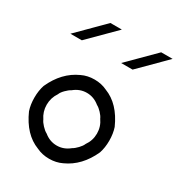

<svg xmlns="http://www.w3.org/2000/svg" viewBox="-197 -958 1009 1092"><g transform="rotate(30 307.5 -411.5)"><path d="M373.3 -8.3Q335.8 10 290 10Q244.2 10 206.7 -8.3Q110.8 -45 56.7 -166.7Q44.2 -204.2 44.2 -250Q44.2 -295.8 56.7 -333.3Q108.3 -447.5 206.7 -491.7Q244.2 -510 290 -510Q335.8 -510 373.3 -491.7Q469.2 -455 523.3 -333.3Q535.8 -295.8 535.8 -250Q535.8 -204.2 523.3 -166.7Q471.7 -52.5 373.3 -8.3ZM373.3 -107.5Q388.3 -115.8 405.4 -133.8Q422.5 -151.7 428.3 -166.7Q455 -204.2 455 -250Q455 -295.8 428.3 -333.3Q422.5 -347.5 405.8 -365.4Q389.2 -383.3 373.3 -391.7Q335.8 -422.5 290 -422.5Q244.2 -422.5 206.7 -391.7Q190.8 -383.3 173.3 -365.4Q155.8 -347.5 150.8 -333.3Q125 -295.8 125 -250Q125 -204.2 150.8 -166.7Q156.7 -152.5 173.8 -134.2Q190.8 -115.8 206.7 -107.5Q244.2 -76.7 290 -76.7Q335.8 -76.7 373.3 -107.5ZM615 -833.3Q547.5 -765 448.3 -666.7H373.3L540 -833.3ZM281.7 -833.3Q214.2 -765 115 -666.7H40L206.7 -833.3Z"/></g></svg>

Font: 0xA000
Style: Regular
Weight: 400
Version: Version 0.1